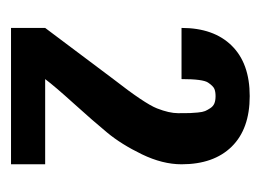

<svg xmlns="http://www.w3.org/2000/svg" viewBox="-83 -676 478 352"><g transform="rotate(90 156.0 -500.0)"><path d="M31.2 -281.2V-343.8L125 -468.8Q169.9 -526.4 178.7 -548.8Q187.5 -571.3 187.5 -587.4Q187.5 -604 187.3 -609.4Q187 -614.7 186.3 -623.5Q185.5 -632.3 183.6 -637Q181.6 -641.6 178.2 -646.7Q174.8 -651.9 169.4 -654.1Q164.1 -656.2 156.2 -656.2Q148.4 -656.2 143.1 -654.1Q137.7 -651.9 131.3 -642.3Q125 -632.8 125 -593.8H31.2Q31.2 -652.8 63.7 -685.8Q96.2 -718.8 156.2 -718.8Q216.3 -718.8 248.8 -685.8Q281.2 -652.8 281.2 -593.8Q281.2 -559.1 262.9 -521.2Q244.6 -483.4 223.1 -457.5Q201.7 -431.6 169.7 -396.2Q137.7 -360.8 125 -343.8H281.2V-281.2Z"/></g></svg>

Font: Oswald-Regular
Style: Regular
Weight: 400
Designer: vernon adams
Foundry: vernon adams
Version: Version 2.002; ttfautohint (v0.92.18-e454-dirty) -l 8 -r 50 